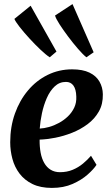

<svg xmlns="http://www.w3.org/2000/svg" viewBox="-20 -909 548 940"><path d="M452.5 -102Q439 -81 409.2 -54.5Q379.5 -28 335.5 -8.5Q291.5 11 234 11Q178 11 139 -8Q100 -27 75.8 -59Q51.5 -91 40.8 -131Q30 -171 30 -212.5Q30 -288 53 -352.8Q76 -417.5 117 -466.2Q158 -515 213.2 -542.2Q268.5 -569.5 333 -569.5Q385 -569.5 418 -553.5Q451 -537.5 467 -509.5Q483 -481.5 483.5 -447.5Q484.5 -399.5 464 -363.2Q443.5 -327 409 -301.2Q374.5 -275.5 333 -259Q291.5 -242.5 250 -234.5Q208.5 -226.5 174 -225.5Q173.5 -190.5 179 -161.2Q184.5 -132 196.8 -110.8Q209 -89.5 228.2 -77.8Q247.5 -66 273.5 -66Q308 -66 336 -77.8Q364 -89.5 386.2 -108Q408.5 -126.5 425.5 -146.5ZM303 -508Q271 -508 247.8 -486Q224.5 -464 209.2 -429.2Q194 -394.5 185.5 -355Q177 -315.5 174.5 -279.5Q196 -280.5 220.8 -287.5Q245.5 -294.5 269.2 -307.5Q293 -320.5 312.5 -339.2Q332 -358 343.5 -382.2Q355 -406.5 353.5 -436.5Q352.5 -472 339.5 -490Q326.5 -508 303 -508ZM223.5 -628.5Q205.5 -640 178.5 -665.5Q151.5 -691 124 -721Q96.5 -751 76 -777.2Q55.5 -803.5 50.5 -816.5L130 -881L256.5 -656.5ZM403 -628.5Q386 -642 361.8 -670Q337.5 -698 313 -730.8Q288.5 -763.5 270.8 -791.2Q253 -819 249.5 -833L335 -889L438.5 -653Z"/></svg>

Font: Merriweather 20pt
Style: Bold Italic
Weight: 700
Italic angle: -7.8°
Version: Version 2.101